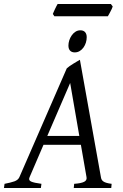

<svg xmlns="http://www.w3.org/2000/svg" viewBox="-37 -943 617 963"><path d="M181.2 -216.8 111.3 -54.2Q104.5 -39.1 118.9 -32.5Q133.3 -25.9 170.9 -21L168 0H-17.1L-14.2 -21Q16.6 -26.9 35.2 -33.4Q53.7 -40 60.1 -54.2L297.9 -600.1Q304.2 -606 313 -612.1Q321.8 -618.2 331.1 -623.8Q340.3 -629.4 348.9 -634.5Q357.4 -639.6 363.8 -643.1L469.2 -54.2Q470.2 -47.4 472.9 -42.2Q475.6 -37.1 481.4 -33Q487.3 -28.8 497.3 -25.9Q507.3 -22.9 522.9 -21L521 0H333L335 -21Q369.6 -23.4 384.8 -31Q399.9 -38.6 397 -54.2L368.7 -216.8ZM360.8 -261.2 314.9 -526.9 200.2 -261.2ZM397.9 -756.3Q397.9 -742.7 393.8 -729.2Q389.6 -715.8 381.8 -704.8Q374 -693.8 362.8 -687Q351.6 -680.2 337.9 -680.2Q322.8 -680.2 314.5 -689Q306.2 -697.8 306.2 -714.4Q306.2 -727.5 310.5 -741Q314.9 -754.4 322.8 -765.6Q330.6 -776.9 341.6 -783.9Q352.5 -791 366.2 -791Q381.3 -791 389.6 -782Q397.9 -772.9 397.9 -756.3ZM528.3 -910.6Q526.9 -905.3 523.7 -898.4Q520.5 -891.6 516.8 -884.8Q513.2 -877.9 509.8 -871.6Q506.3 -865.2 503.9 -861.3H235.8L228 -873Q230 -877.9 232.9 -884.5Q235.8 -891.1 239 -897.9Q242.2 -904.8 245.6 -911.4Q249 -918 252 -922.9H519Z"/></svg>

Font: Gentium Basic
Style: Italic
Weight: 400
Italic angle: -8°
Designer: J. Victor Gaultney and Annie Olsen
Foundry: SIL International
Version: Version 1.102; 2013; Maintenance release